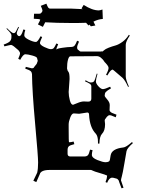

<svg xmlns="http://www.w3.org/2000/svg" viewBox="-40 -1015 776 1043"><path d="M423.8 -891.1 382.8 -890.1H342.8Q268.6 -890.1 205.6 -894Q205.6 -892.6 192.9 -869.1L166 -882.3Q177.7 -903.3 178.7 -908.2Q174.8 -910.2 174.8 -910.2L168 -911.6L143.6 -913.1L145 -940.4H166Q178.7 -940.4 179.7 -941.4L187 -948.2L190.9 -956.1Q190.9 -962.9 181.6 -983.4L211.9 -995.1Q218.8 -977.5 222.7 -972.9Q226.6 -968.3 231.9 -968.3H345.7Q356.4 -968.3 378.2 -966.8Q399.9 -965.3 409.7 -965.3Q405.3 -966.8 402.8 -969.2L414.6 -988.3Q460.9 -958.5 496.6 -958.5Q502.9 -958.5 516.6 -963.4L518.6 -912.1Q493.7 -910.6 467.8 -897.5L478 -876.5L453.6 -872.1L445.8 -881.3L440.9 -876.5L427.7 -891.1ZM528.8 -678.2Q507.3 -710 486.8 -710L341.8 -709Q334.5 -709 329.3 -690.4Q324.2 -671.9 324.2 -643.1L327.1 -631.8Q327.1 -630.9 332.5 -623.5Q337.9 -616.2 337.9 -585.9L333 -515.1Q333 -494.1 339.4 -470Q345.7 -445.8 356.9 -445.8Q358.4 -445.8 379.6 -454.8Q400.9 -463.9 416 -463.9Q431.2 -463.9 439 -462.9Q456.1 -462.9 456.1 -479V-545.9Q456.1 -554.7 447 -560.5Q438 -566.4 421.9 -573.2L424.8 -579.1Q443.8 -566.9 453.9 -566.9Q463.9 -566.9 469.5 -571.8Q475.1 -576.7 485.8 -615.2L489.7 -613.8Q481 -584.5 481 -572.8Q481 -561 494.9 -545.9Q508.8 -530.8 519 -530.8Q529.3 -530.8 558.1 -543.9L563 -535.2Q540.5 -522 534.7 -515.1Q528.8 -508.3 528.8 -497.1V-495.1Q528.3 -490.7 542.5 -474.6Q556.6 -458.5 556.2 -443.8L555.2 -417Q555.2 -409.2 567.9 -401.9Q568.4 -401.9 592.8 -392.1L588.9 -377.9L563 -388.2Q560.1 -389.2 554.7 -389.2Q549.3 -389.2 541 -380.9L530.8 -367.2Q528.8 -363.3 528.8 -359.9L530.8 -340.8Q530.8 -304.7 514.2 -288.1Q501 -274.9 500 -234.9H492.2V-245.1Q492.2 -275.9 480 -289.1Q447.3 -322.8 443.8 -392.1Q443.8 -403.8 434.1 -403.8L390.1 -397L360.8 -398.9Q350.1 -398.9 341.6 -376.7Q333 -354.5 333 -338.9V-318.8Q333 -242.2 335 -242.2Q345.7 -242.2 359.9 -246.1L363.8 -231.9Q339.4 -226.1 333.3 -219.5Q327.1 -212.9 327.1 -200.2V-180.2Q327.1 -165 341.8 -165H418Q430.7 -165 437 -171.4Q443.4 -177.7 449.2 -202.1L462.9 -199.2Q459 -184.1 459 -173.8Q459 -157.7 488.8 -145.8Q518.6 -133.8 532.7 -133.8Q556.2 -133.8 557.1 -147.9L561 -170.9Q566.9 -207 629.9 -213.9Q645 -215.3 676.8 -243.2L682.1 -237.8Q650.4 -210 647.2 -193.6Q644 -177.2 635.3 -125Q626.5 -72.8 621.8 -56.9Q617.2 -41 617.2 -35.2L630.9 4.9L620.1 7.8Q603.5 -35.2 606 -32.7Q599.6 -43.5 592.5 -44.9Q585.4 -46.4 580.3 -48.1Q575.2 -49.8 568.8 -49.8Q553.2 -49.8 542 -22L533.2 -25.9Q541 -45.9 541 -53.5Q541 -61 541.7 -61Q542.5 -61 543 -60.8Q543.5 -60.5 544.9 -60.1Q529.3 -67.4 500.7 -75.4Q472.2 -83.5 464.6 -87.6Q457 -91.8 453.1 -91.8H230Q181.6 -91.8 175.8 -67.9L157.2 -25.9L141.1 -33.2L162.1 -77.1Q167 -98.6 167 -132.3Q167 -166 150.9 -342.5Q134.8 -519 133.8 -612.8Q132.8 -622.6 126.7 -628.4Q120.6 -634.3 97.2 -642.1L100.1 -651.9Q129.4 -644 132.6 -644Q135.7 -644 137.7 -644.5Q143.6 -645 147 -652.8L159.2 -668L164.1 -681.2L165 -685.1L161.1 -700.2Q158.7 -707 134.5 -713.6Q110.4 -720.2 97.9 -720.2Q85.4 -720.2 69.8 -689.9L59.1 -695.8Q68.8 -717.3 68.8 -724.9Q68.8 -732.4 60.1 -742.2L35.2 -763.2Q24.4 -771 20.3 -771Q16.1 -771 -16.1 -763.2L-20 -772.9Q6.3 -782.2 14.2 -791Q22 -799.8 22 -813V-824.2Q22 -833.5 -4.9 -858.9L-2 -861.8Q24.9 -835 33.2 -835H35.2Q41.5 -835 46.6 -844Q51.8 -853 59.1 -869.1L63 -867.2Q50.8 -840.8 50.8 -835Q50.8 -829.1 55.2 -824Q59.6 -818.8 63 -818.8H65.9Q77.1 -820.8 86.9 -855L97.2 -852.1Q91.8 -835 91.8 -823Q91.8 -811 116.5 -799.1Q141.1 -787.1 154.8 -787.1Q165 -787.1 180.2 -817.9L189 -814Q176.8 -787.1 176.8 -782.2Q176.8 -771 200.9 -759.5Q225.1 -748 235.8 -748Q246.6 -748 252 -753.9Q257.3 -759.8 266.1 -778.8L275.9 -774.9Q266.1 -753.4 266.1 -745.1Q268.1 -751 298.6 -755.4Q329.1 -759.8 343.8 -759.8Q358.4 -759.8 364.5 -766.4Q370.6 -772.9 378.9 -793.9L389.2 -789.1Q378.9 -766.6 378.9 -756.6Q378.9 -746.6 387.2 -742.2Q393.6 -734.9 399.9 -734.9H509.8Q510.3 -734.9 512.2 -736.8L514.2 -734.9Q518.1 -734.9 524.9 -741.7Q531.7 -748.5 550.5 -755.9Q569.3 -763.2 586.7 -767.8Q604 -772.5 624.8 -787.4Q645.5 -802.2 660.2 -826.2L665 -821.8Q643.1 -789.1 643.1 -772V-600.1Q643.1 -582.5 660.2 -544.9L655.8 -543Q640.6 -577.1 626 -591.8L578.1 -632.8Q574.2 -634.8 572.8 -637.2Q565.9 -636.2 560.1 -630.1Q554.2 -624 543 -605L536.1 -608.9Q549.8 -634.3 549.8 -646.2Q549.8 -658.2 522.9 -683.1Z"/></svg>

Font: Eater Caps
Style: Regular
Weight: 400
Version: Version 001.002